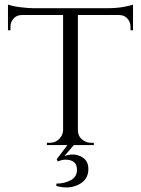

<svg xmlns="http://www.w3.org/2000/svg" viewBox="-20 -637 618 843"><path d="M318 108C318 129 309 144 291 154C273 164 252 169 228 169C228 169 227 179 227 179C227 179 227 179 227 179C242 184 257 186 274 186C290 186 307 182 324 174C324 174 324 174 324 174C353 160 368 137 368 105C368 73 352 53 319 44C319 44 319 44 319 44C302 39 284 41 263 48C263 48 304 0 304 0C304 0 392 0 392 0C392 0 392 -10 392 -10C392 -10 381 -10 381 -10C381 -10 381 -10 381 -10C370 -10 361 -12 352 -17C352 -17 352 -17 352 -17C333 -27 323 -42 322 -63C322 -63 322 -571 322 -571C322 -571 503 -571 503 -571C503 -571 503 -571 503 -571C518 -571 530 -566 539 -556C548 -546 553 -534 553 -520C553 -520 553 -504 553 -504C553 -504 564 -504 564 -504C564 -504 564 -617 564 -617C564 -617 564 -617 564 -617C558 -614 545 -611 524 -607C503 -603 479 -601 452 -601C452 -601 126 -601 126 -601C126 -601 126 -601 126 -601C114 -601 96 -602 72 -605C47 -608 28 -612 15 -617C15 -617 15 -504 15 -504C15 -504 26 -504 26 -504C26 -504 26 -520 26 -520C26 -520 26 -520 26 -520C26 -534 31 -546 40 -556C49 -566 61 -571 76 -571C76 -571 257 -571 257 -571C257 -571 257 -64 257 -64C257 -64 257 -64 257 -64C256 -49 250 -37 239 -26C228 -15 214 -10 198 -10C198 -10 186 -10 186 -10C186 -10 186 0 186 0C186 0 276 0 276 0C276 0 229 62 229 62C229 62 234 72 234 72C234 72 234 72 234 72C245 67 256 64 267 64C267 64 267 64 267 64C301 64 318 79 318 108C318 108 318 108 318 108Z"/></svg>

Font: Cinzel Utterance
Style: Regular
Weight: 500
Designer: Natanael Gama
Foundry: ""
Version: ""